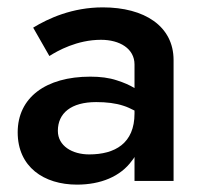

<svg xmlns="http://www.w3.org/2000/svg" viewBox="-20 -491 549 521"><path d="M114 -339C136 -353 189 -383 254 -383C305 -383 345 -359 345 -316V-252C332 -260 316 -267 297 -273C276 -280 252 -283 225 -283C104 -283 28 -226 28 -132C28 -38 99 10 189 10C253 10 307 -12 338 -55C341 -58 343 -62 345 -65V0H451V-328C451 -420 372 -471 259 -471C176 -471 111 -441 70 -416ZM137 -136C137 -184 173 -214 241 -214C269 -214 294 -211 315 -204C325 -201 335 -196 345 -191V-183C345 -102 292 -72 222 -72C176 -72 137 -95 137 -136Z"/></svg>

Font: Jost Medium
Style: Regular
Weight: 500
Version: Version 3.710